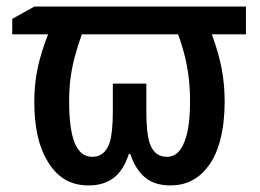

<svg xmlns="http://www.w3.org/2000/svg" viewBox="-20 -560 798 590"><path d="M252.4 9.8Q209 9.8 177.5 -9.8Q146 -29.3 124.5 -67.4Q85.4 -132.8 85.4 -247.6Q85.4 -301.8 95.7 -350.6Q106 -399.4 127.9 -454.6H17.6V-502L85.9 -540H735.8V-454.6H630.9Q651.9 -397.9 661.1 -349.4Q670.4 -300.8 670.4 -247.6Q670.4 -182.1 656.7 -129.6Q643.1 -77.1 615.7 -43.9Q595.7 -18.1 567.4 -4.2Q539.1 9.8 503.9 9.8Q455.1 9.8 425.5 -14.9Q396 -39.6 380.4 -86.9H376Q359.4 -36.1 329.1 -13.2Q298.8 9.8 252.4 9.8ZM263.7 -78.1Q302.2 -78.1 316.9 -121.6Q326.7 -152.8 326.7 -216.8V-303.2H429.7V-216.8Q429.7 -184.6 432.1 -160.6Q434.6 -136.7 439.5 -121.6Q453.6 -78.1 492.7 -78.1Q525.9 -78.1 543 -115.7Q564 -158.2 564 -248Q564 -284.7 560.3 -317.9Q556.6 -351.1 548.6 -384.5Q540.5 -418 527.3 -454.6H231.4Q218.3 -418 209.5 -384.5Q200.7 -351.1 196.5 -317.9Q192.4 -284.7 192.4 -248.5Q192.4 -162.6 210 -119.6Q218.8 -99.1 231.9 -88.6Q245.1 -78.1 263.7 -78.1Z"/></svg>

Font: Open Sans
Style: Regular
Weight: 600
Width: 3
Foundry: Ascender Corporation
Version: Version 1.000